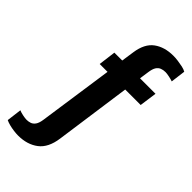

<svg xmlns="http://www.w3.org/2000/svg" viewBox="-366 -798 1053 1053"><g transform="rotate(45 160.5 -272.0)"><path d="M12 184Q-3 184 -22 181.5Q-41 179 -58.5 174.5Q-76 170 -88 164L-77 77Q-66 82 -47 86Q-28 90 -16 90Q-2 90 11.5 85.5Q25 81 35 67Q45 53 49 26L112 -410H51L64 -511H125L136 -586Q147 -662 192 -695Q237 -728 305 -728Q321 -728 340.5 -725.5Q360 -723 378.5 -719Q397 -715 409 -708L398 -622Q387 -626 368 -630Q349 -634 338 -634Q321 -634 307 -628.5Q293 -623 284 -609Q275 -595 271 -567L263 -511H383L369 -410H249L187 32Q176 113 129 148.5Q82 184 12 184Z"/></g></svg>

Font: Chivo SemiBold
Style: Italic
Weight: 600
Italic angle: -8.05°
Designer: Hector Gatti
Foundry: Omnibus-Type
Version: Version 2.002